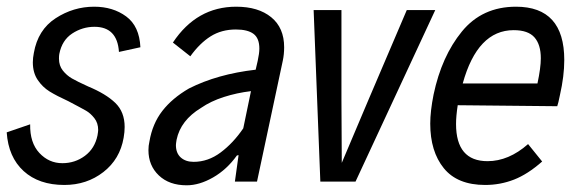

<svg xmlns="http://www.w3.org/2000/svg" viewBox="-26 -542 1728 573"><path d="M-6 -147 64 -171Q63 -116 91.5 -85.5Q120 -55 160 -55Q198 -55 227.5 -77Q257 -99 265 -138Q267 -150 267 -154Q267 -175 255.5 -189.5Q244 -204 231 -211.5Q218 -219 178 -240Q143 -256 122 -269Q101 -282 86.5 -303.5Q72 -325 72 -356Q72 -369 75 -384Q87 -453 140 -487.5Q193 -522 255 -522Q311 -522 350.5 -493Q390 -464 393 -401L329 -387Q324 -462 256 -462Q220 -462 189.5 -442Q159 -422 151 -381Q150 -376 150 -367Q150 -346 161.5 -331.5Q173 -317 188.5 -308Q204 -299 237 -284Q290 -262 318 -235Q346 -208 346 -163Q346 -148 343 -131Q332 -67 282.5 -28.5Q233 10 166 10Q90 10 44.5 -31.5Q-1 -73 -6 -147Z M822 -401Q822 -380 818 -361L741 0H675L686 -79L681 -78Q651 -36 610 -12.5Q569 11 531 11Q479 11 448 -18.5Q417 -48 417 -94Q417 -107 420 -120Q429 -173 458.5 -211Q488 -249 538 -278Q623 -321 737 -334L743 -360Q748 -383 748 -397Q748 -428 730.5 -441Q713 -454 678 -454Q635 -454 602.5 -433.5Q570 -413 542 -374L490 -415Q561 -522 679 -522Q745 -522 783.5 -490.5Q822 -459 822 -401ZM700 -159 723 -270Q681 -265 642 -252.5Q603 -240 574 -220Q513 -183 501 -125Q499 -113 499 -109Q499 -85 513.5 -72Q528 -59 552 -59Q595 -59 632.5 -87Q670 -115 700 -159Z M1273 -512 1035 0H930L910 -512H993V-244L994 -56L1074 -245L1188 -512Z M1658 -363Q1658 -315 1645 -258Q1640 -233 1637 -225L1340 -228Q1335 -195 1335 -172Q1335 -61 1429 -61Q1492 -61 1550 -112L1592 -60Q1549 -22 1508 -6Q1467 10 1422 10Q1339 10 1298.5 -40Q1258 -90 1258 -173Q1258 -210 1268 -260Q1292 -374 1352.5 -448Q1413 -522 1514 -522Q1658 -522 1658 -363ZM1355 -293H1578Q1588 -340 1588 -368Q1588 -409 1569 -430.5Q1550 -452 1507 -452Q1399 -452 1355 -293Z"/></svg>

Font: Decalotype
Style: Italic
Weight: 400
Italic angle: -12°
Designer: Alfredo Marco Pradil
Foundry: Alfredo Marco Pradil
Version: Version 1.0